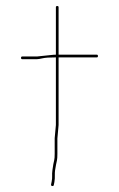

<svg xmlns="http://www.w3.org/2000/svg" viewBox="-20 -608 396 639"><path d="M103 -420H54C51.3 -420 50 -418.5 50 -415.5C50 -412.5 51.3 -411 54 -411H103C107 -411 113.2 -412 121.8 -414C130.2 -416 145 -417 166 -417V-192L162 -148V-96C162 -86.7 161.5 -79.8 160.5 -75.5C159.5 -71.2 158.5 -66.5 157.5 -61.5C156.5 -56.5 155.5 -50 154.5 -42C153.5 -34 153.2 -27.3 153.5 -22C153.8 -16.7 153.3 -10.7 152 -4L150 6C149.3 8.7 150.5 10.3 153.5 11C156.5 11.7 158.3 10.7 159 8L161 -2C162.3 -9.3 162.8 -17.3 162.5 -26C162.2 -34.7 163.5 -46 166.5 -60L169.5 -74C170.5 -78.7 171 -86 171 -96V-147L175 -192V-417H302C304.7 -417 306 -418.5 306 -421.5C306 -424.5 304.7 -426 302 -426H175V-584C175 -586.7 173.5 -588 170.5 -588C167.5 -588 166 -586.7 166 -584V-426C161.3 -426 156.3 -425.7 151 -425Z"/></svg>

Font: Proton
Style: Lit
Weight: 500
Version: Version 1.017